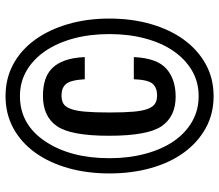

<svg xmlns="http://www.w3.org/2000/svg" viewBox="-69 -712 791 693"><g transform="rotate(-90 326.5 -365.5)"><path d="M606 -366Q606 -285 586 -216Q566 -147 529.5 -97Q493 -47 441.5 -18.5Q390 10 326 10Q262 10 210.5 -18.5Q159 -47 122.5 -97Q86 -147 66.5 -216Q47 -285 47 -366Q47 -447 66.5 -515.5Q86 -584 122.5 -634.5Q159 -685 210.5 -713Q262 -741 326 -741Q390 -741 441.5 -713Q493 -685 529.5 -634.5Q566 -584 586 -515.5Q606 -447 606 -366ZM550 -366Q550 -437 534 -496Q518 -555 488.5 -598Q459 -641 418 -665Q377 -689 326 -689Q224 -689 163 -598Q102 -507 102 -366Q102 -296 118 -236.5Q134 -177 163 -134.5Q192 -92 233.5 -68Q275 -44 326 -44Q377 -44 418 -68Q459 -92 488.5 -134.5Q518 -177 534 -236.5Q550 -296 550 -366ZM267 -366Q267 -312 270 -278.5Q273 -245 280.5 -226.5Q288 -208 299.5 -201Q311 -194 329 -194Q356 -194 370.5 -210Q385 -226 387 -278H467Q463 -194 425 -160.5Q387 -127 324 -127Q253 -127 218 -177Q183 -227 183 -368Q183 -506 218 -556Q253 -606 327 -606Q358 -606 383 -598.5Q408 -591 426 -573.5Q444 -556 454.5 -527Q465 -498 467 -455H387Q384 -506 370 -522.5Q356 -539 329 -539Q311 -539 299.5 -532.5Q288 -526 280.5 -507Q273 -488 270 -454Q267 -420 267 -366Z"/></g></svg>

Font: Medium
Style: Regular
Weight: 500
Designer: Fernando Haro
Foundry: deFharo
Version: Version 1.787